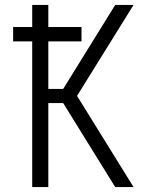

<svg xmlns="http://www.w3.org/2000/svg" viewBox="-20 -755 640 775"><path d="M110 0V-588H33V-646H110V-735H175V-646H309V-588H175V-396H235L445 -735H519L291 -368L519 0H445L235 -339H175V0Z"/></svg>

Font: Iosevka Custom Light Extended
Style: Regular
Weight: 300
Width: 7
Monospace: yes
Designer: Belleve Invis
Foundry: Belleve Invis
Version: Version 11.2.4; ttfautohint (v1.8.4)